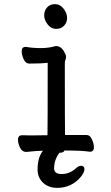

<svg xmlns="http://www.w3.org/2000/svg" viewBox="-20 -724 540 930"><path d="M257 186Q215 186 188.5 161Q162 136 162 97Q162 39 188 6Q163 6 107 12Q87 12 77 -9Q67 -30 67 -47Q67 -69 88 -69L128 -68L210 -69Q211 -110 211 -420Q181 -416 121 -416Q104 -416 94.5 -437.5Q85 -459 85 -476Q85 -497 105 -497Q139 -491 177.5 -491Q216 -491 250 -501Q278 -501 293 -469Q300 -457 300 -449Q300 -441 297 -434.5Q294 -428 294 -416Q294 -129 295 -70H400Q416 -70 425.5 -48.5Q435 -27 435 -11Q435 11 415 11Q380 5 292 5Q289 16 268 16Q242 50 242 92Q242 119 279 119Q316 119 347 92Q360 79 373 79Q389 79 389 96Q389 110 372 132Q327 186 257 186ZM252 -584Q228 -584 211 -605.5Q194 -627 194 -649.5Q194 -672 208 -688Q222 -704 246.5 -704Q271 -704 288 -682Q305 -660 305 -637.5Q305 -615 290.5 -599.5Q276 -584 252 -584Z"/></svg>

Font: LXGW WenKai Mono TC
Style: Bold
Weight: 700
Designer: LXGW / Fontworks Inc.
Foundry: LXGW / Fontworks Inc.
Version: Version 1.330